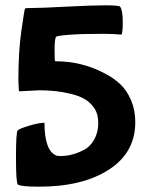

<svg xmlns="http://www.w3.org/2000/svg" viewBox="-20 -688 558 721"><path d="M194 -103 207 -102Q250 -102 293 -124Q318 -136 333.5 -163.5Q349 -191 349 -225.5Q349 -260 334 -282Q319 -304 297 -316.5Q275 -329 244 -336Q191 -349 128 -349L51 -345L49 -387Q49 -495 60.5 -574.5Q72 -654 74 -656Q76 -658 104.5 -658Q133 -658 229 -663Q325 -668 375.5 -668Q426 -668 431 -663Q441 -649 441 -606Q441 -563 436 -558Q404 -561 365.5 -561Q327 -561 286 -560Q197 -556 191 -550Q185 -544 185 -501.5Q185 -459 187 -458Q288 -458 374 -412Q407 -395 431.5 -372Q456 -349 472 -312Q488 -275 488 -229Q488 -115 389 -51Q290 13 127 13Q59 13 47 5Q40 -2 40 -97Q40 -192 46.5 -198.5Q53 -205 89.5 -216Q126 -227 147 -227Q147 -119 194 -103Z"/></svg>

Font: Bubblegum Sans
Style: Regular
Weight: 400
Designer: Angel Koziupa and Alejandro Paul
Foundry: Angel Koziupa and Alejandro Paul
Version: Version 1.001